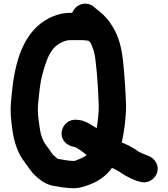

<svg xmlns="http://www.w3.org/2000/svg" viewBox="-20 -819 911 1041"><path d="M295.8 42.6C294 42.4 291.2 41.6 289.8 40.2C280.2 30.5 269.6 23.8 260.4 11.1C252.4 -1.5 242.3 -15.8 230.9 -30.6C208.5 -59.7 198.4 -94.5 192.4 -145.6C186.9 -185.2 183 -215.1 186.4 -252.8C191.1 -296.3 194.2 -340.9 202.3 -383.6C211 -424.9 230.4 -492.1 247 -521C259.1 -544.3 275.3 -565.6 293.7 -577.4C315.5 -591.1 334.6 -601.5 364 -601.5H425.5C432.1 -601 453.3 -599.9 462 -597.1C462.3 -596.5 463.3 -595 464.2 -594.2C471.7 -586.6 475.1 -580.2 480.3 -565.6C491.4 -537.9 495.1 -518.4 499.6 -476.6C507.9 -410 512.7 -316 515.5 -245.7C515.4 -205.7 511 -166 504.2 -123.7C496 -129.4 487.7 -134.8 478 -140C458.1 -151.6 438.1 -164.9 408.3 -168.4L396.3 -169.4C354 -174.5 319.1 -141.8 314.6 -104.5C309 -57.8 344.8 -26.1 386.7 -21.9C392 -18.5 399.4 -14.1 407.1 -10C418.7 -3.7 433.7 8.9 450.2 21.8C433.9 34.9 413.1 42.7 387.6 52.3C385.9 52.9 386.1 53.5 381 53.5C347.9 53.5 327.3 47.1 295.8 42.6ZM663.5 -247.2C660.7 -322.6 655 -419.9 646.4 -493.4C637 -578.4 617 -637.7 579.4 -691.9C557.7 -725.6 527.4 -752 495.9 -775.7L487.3 -783.3C487.1 -783.5 486.8 -783.8 486.5 -784C441.6 -817.6 387.1 -791.2 371.6 -749.5H364C324.7 -749.5 296.8 -742.4 265.2 -729.5C142.6 -677.7 84 -557.1 57.7 -412.4C47.6 -362.8 44.9 -316 39.6 -268.3C34.8 -216.2 39.5 -175.4 45.6 -126.5C54.6 -50.5 76.1 12.1 114.1 60.6C132.2 84.3 148.2 112.5 171.6 133.3C198.4 158 226.5 181.3 273 189.3C309.6 195 337.2 201.5 383.2 201.5C417.5 200.3 446.2 189.3 468.5 180.6C515.6 162.3 557.5 133.6 586.9 91.3C604.6 98.6 624.8 109 638.2 119.8C638.5 120 639.1 120.4 639.6 120.7C668.5 138.1 697.9 155.9 737.5 166C781.8 180 820 151.4 830.8 119.5C846.1 74.7 815.1 36.5 784.2 26.2C765.1 19.1 749.6 12.3 731.6 3.3C708.7 -13.5 681.5 -29.4 654.8 -40.5L640.2 -46.6C653.2 -105.2 663.5 -180.9 663.5 -247.2Z"/></svg>

Font: Smoothie
Style: SeBd
Weight: 600
Foundry: Cannot Into Space Fonts
Version: Version 0.8